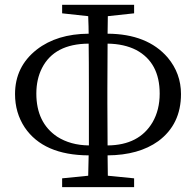

<svg xmlns="http://www.w3.org/2000/svg" viewBox="-20 -762 810 792"><path d="M346.7 -336.9V-391.6Q346.7 -518.6 345.7 -582Q204.1 -581.1 153.3 -481.4Q129.9 -435.5 129.9 -376Q129.9 -255.9 215.8 -198.2Q270.5 -163.1 346.7 -162.1ZM422.9 -394.5V-336.9Q422.9 -221.7 423.8 -162.1Q553.7 -163.1 609.4 -257.8Q638.7 -308.6 638.7 -376Q638.7 -503.9 542 -555.7Q492.2 -581.1 423.8 -582Q422.9 -519.5 422.9 -394.5ZM424.8 -695.3 423.8 -623Q587.9 -622.1 671.9 -524.4Q726.6 -459 726.6 -374Q726.6 -249 632.8 -179.7Q552.7 -122.1 423.8 -121.1L424.8 -37.1L533.2 -26.4V9.8H236.3V-26.4L343.8 -37.1Q345.7 -93.8 345.7 -121.1Q159.2 -122.1 82 -236.3Q42 -296.9 42 -374Q42 -487.3 131.8 -557.6Q214.8 -622.1 345.7 -623Q345.7 -647.5 343.8 -695.3L236.3 -707V-742.2H533.2V-707Z"/></svg>

Font: GenYoMin JP Regular
Style: Regular
Weight: 400
Version: Version 1.001;PS 1;hotconv 16.6.51;makeotf.lib2.5.65220 DEVE